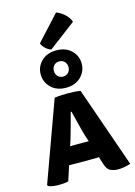

<svg xmlns="http://www.w3.org/2000/svg" viewBox="-156 -1166 884 1253"><g transform="rotate(-15 285.5 -539.0)"><path d="M211.5 -100Q203.5 -100 194.8 -100.2Q186 -100.5 178 -101L145 0Q131 3.5 114.8 5Q98.5 6.5 81 6.5Q61.5 6.5 42.2 3.8Q23 1 11 -4.5L5.5 -12.5L201 -550.5Q225 -554 248.2 -555Q271.5 -556 291 -556Q308.5 -556 329.2 -555Q350 -554 375.5 -550.5L565.5 -7Q548.5 0.5 523 4.5Q497.5 8.5 481.5 8.5Q455 8.5 430.8 -1.8Q406.5 -12 394 -54.5L379.5 -101Q371 -100.5 362.2 -100.2Q353.5 -100 345.5 -100ZM231 -263.5 216 -218Q224 -218.5 232.2 -218.8Q240.5 -219 248.5 -219H313.5Q321 -219 328 -218.8Q335 -218.5 342 -218.5L328.5 -260.5Q317 -299 305.2 -347Q293.5 -395 283.5 -434H278Q268 -396.5 255.2 -348.8Q242.5 -301 231 -263.5ZM152 -720.5Q152 -773 189.8 -809.8Q227.5 -846.5 290.5 -846.5Q353.5 -846.5 391.2 -809.8Q429 -773 429 -720.5Q429 -668.5 391.2 -631.2Q353.5 -594 290.5 -594Q227.5 -594 189.8 -631.2Q152 -668.5 152 -720.5ZM241 -720.5Q241 -699 254.5 -684.2Q268 -669.5 290.5 -669.5Q313 -669.5 326.5 -684.2Q340 -699 340 -720.5Q340 -742.5 326.5 -757.2Q313 -772 290.5 -772Q268 -772 254.5 -757.2Q241 -742.5 241 -720.5ZM353.5 -1085.5Q380.5 -1077 408 -1052Q435.5 -1027 444.5 -998.5L261.5 -860Q242.5 -865.5 225 -881.5Q207.5 -897.5 199.5 -918Z"/></g></svg>

Font: Signika Negative SC
Style: Bold
Weight: 700
Designer: Anna Giedryś
Foundry: Anna Giedryś
Version: Version 2.000; ttfautohint (v1.8.3) -l 8 -r 50 -G 200 -x 9 -